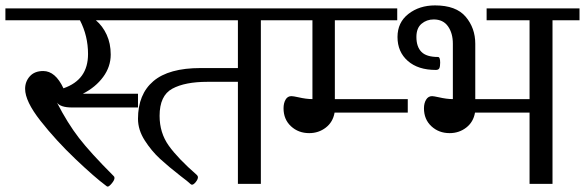

<svg xmlns="http://www.w3.org/2000/svg" viewBox="-33 -681 2166 711"><path d="M178 -301Q217 -225 259.5 -170Q302 -115 387 -30Q391 -27 391 -22Q391 -14 381 -2Q371 10 366 10Q363 10 360 7Q318 -24 246 -92.5Q174 -161 117 -233.5Q60 -306 60 -352Q60 -379 77.5 -398.5Q95 -418 127 -418Q172 -418 202 -354Q248 -370 270.5 -401.5Q293 -433 293 -481Q293 -548 263 -606H-13V-650H438V-606H322Q347 -585 362 -552.5Q377 -520 377 -479Q377 -434 349 -396Q321 -358 274 -334H478V-283H234Q191 -283 178 -301Z M672 0Q664 -8 636 -29Q591 -64 559.5 -93Q528 -122 503 -161Q478 -200 478 -241Q478 -332 535 -380.5Q592 -429 710 -429H848V-606H413V-650H1033V-606H933V0H848V-378H735Q652 -378 605 -352.5Q558 -327 558 -252Q558 -189 592 -141.5Q626 -94 696 -33Q700 -29 700 -25Q700 -17 692 -7Q684 3 678 3Q675 3 672 0Z M1477 -264H1206Q1200 -229 1173.5 -208.5Q1147 -188 1112 -188Q1072 -188 1044.5 -213.5Q1017 -239 1017 -280Q1017 -299 1024.5 -312Q1032 -325 1046 -325Q1053 -325 1071 -321Q1101 -314 1124 -314V-606H1007V-650H1438V-606H1207V-314H1477Z M2113 -650V-606H2013V0H1928V-264H1726Q1720 -229 1693.5 -208.5Q1667 -188 1632 -188Q1592 -188 1564.5 -213.5Q1537 -239 1537 -280Q1537 -299 1545 -312Q1553 -325 1567 -325Q1573 -325 1591 -321Q1621 -314 1644 -314V-519Q1644 -558 1626 -583.5Q1608 -609 1573 -609Q1547 -609 1528 -593Q1509 -577 1509 -544Q1509 -508 1527.5 -489Q1546 -470 1589 -470Q1597 -470 1597 -449Q1597 -435 1594 -428.5Q1591 -422 1581 -422Q1515 -422 1477 -455.5Q1439 -489 1439 -544Q1439 -598 1479.5 -629.5Q1520 -661 1578 -661Q1656 -661 1691.5 -619Q1727 -577 1727 -519V-314H1928V-606H1769V-650Z"/></svg>

Font: Kurale
Style: Regular
Weight: 400
Designer: Eduardo Rodriguez Tunni
Foundry: Eduardo Rodriguez Tunni
Version: Version 2.000